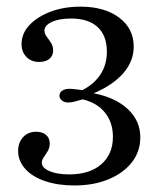

<svg xmlns="http://www.w3.org/2000/svg" viewBox="-20 -447 502 588"><path d="M208.1 121Q157.3 121 118.1 107.7Q79 94.4 57.3 70.2Q35.5 46 35.5 15.3Q35.5 -10.5 50.8 -27Q66.1 -43.5 90.3 -43.5Q109.7 -43.5 121 -33.9Q132.3 -24.2 132.3 -7.3Q132.3 5.6 126.2 15.7Q120.2 25.8 114.1 34.3Q108.1 42.7 108.1 51.6Q108.1 66.9 131.5 77Q154.8 87.1 191.9 87.1Q254.8 87.1 290.3 56Q325.8 25 325.8 -28.2Q325.8 -71.8 301.6 -102Q277.4 -132.3 233.1 -142.7Q216.9 -137.9 206.9 -135.5Q196.8 -133.1 188.7 -133.1Q177.4 -133.1 169.8 -139.1Q162.1 -145.2 162.1 -154Q162.1 -163.7 170.6 -169.4Q179 -175 191.9 -175Q200 -175 209.7 -173.8Q219.4 -172.6 232.3 -171Q268.5 -189.5 287.9 -219.4Q307.3 -249.2 307.3 -288.7Q307.3 -337.9 279 -364.1Q250.8 -390.3 197.6 -390.3Q161.3 -390.3 138.7 -379.8Q116.1 -369.4 116.1 -353.2Q116.1 -343.5 123 -334.7Q129.8 -325.8 136.3 -315.7Q142.7 -305.6 142.7 -292.7Q142.7 -276.6 131.5 -266.9Q120.2 -257.3 100 -257.3Q75.8 -257.3 60.9 -272.6Q46 -287.9 46 -312.1Q46 -344.4 70.2 -370.2Q94.4 -396 135.1 -411.3Q175.8 -426.6 226.6 -426.6Q300 -426.6 344.8 -393.1Q389.5 -359.7 389.5 -304Q389.5 -259.7 357.7 -223Q325.8 -186.3 266.9 -161.3Q333.9 -148.4 371.8 -112.5Q409.7 -76.6 409.7 -26.6Q409.7 16.9 383.9 50Q358.1 83.1 312.5 102Q266.9 121 208.1 121Z"/></svg>

Font: Playfair 12pt
Style: Regular
Weight: 400
Designer: Claus Eggers Sørensen
Foundry: Claus Eggers Sørensen
Version: Version 2.000;gftools[0.9.28]